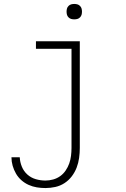

<svg xmlns="http://www.w3.org/2000/svg" viewBox="-20 -739 640 972"><path d="M210 213Q188 213 166.5 209.5Q145 206 125 197Q105 188 88.5 173.5Q72 159 61 140Q50 121 44 100Q38 79 38 57H80Q81 81 90.5 104.5Q100 128 118.5 144.5Q137 161 161 168Q185 175 210 175Q230 175 249.5 169.5Q269 164 285 152.5Q301 141 312.5 124Q324 107 330.5 88.5Q337 70 339.5 50Q342 30 342 10V-492H162V-530H384V10Q384 35 380.5 60.5Q377 86 368 109.5Q359 133 343.5 153.5Q328 174 306.5 188Q285 202 260 207.5Q235 213 210 213ZM356 -641Q348 -641 340.5 -643Q333 -645 327 -651Q321 -657 319 -664.5Q317 -672 317 -680Q317 -688 319 -695.5Q321 -703 327 -709Q333 -715 340.5 -717Q348 -719 356 -719Q364 -719 371.5 -717Q379 -715 385 -709Q391 -703 393 -695.5Q395 -688 395 -680Q395 -672 393 -664.5Q391 -657 385 -651Q379 -645 371.5 -643Q364 -641 356 -641Z"/></svg>

Font: Iosevka Curly XLtEx
Style: Regular
Weight: 200
Width: 7
Monospace: yes
Designer: Belleve Invis
Foundry: Belleve Invis
Version: Version 11.1.0; ttfautohint (v1.8.3)